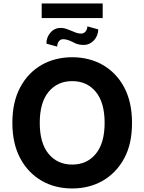

<svg xmlns="http://www.w3.org/2000/svg" viewBox="-20 -1063 822 1093"><path d="M95.2 -566.1Q117.9 -608.7 149.1 -640.8Q180.4 -672.9 218.2 -694.2Q256 -715.6 299.7 -726.4Q343.4 -737.2 391 -737.2Q438.6 -737.2 482.2 -726.4Q525.9 -715.6 563.7 -694.1Q601.6 -672.6 632.8 -640.6Q664.1 -608.7 686.8 -566.1Q731.5 -482.6 731.5 -363.6Q731.5 -302.9 720.5 -253Q709.5 -203.1 686.8 -161.2Q664.1 -119 632.8 -87Q601.6 -55 563.6 -33.4Q525.6 -11.7 482.1 -0.9Q438.6 9.9 391 9.9Q343.4 9.9 299.7 -0.9Q256 -11.7 218.2 -33.4Q180.4 -55 149.1 -87.2Q117.9 -119.3 95.2 -161.9Q50.4 -245.7 50.4 -363.6Q50.4 -482.6 95.2 -566.1ZM256.7 -187.1Q307.2 -126.1 391 -126.1Q474.8 -126.1 525.2 -187.1Q575.6 -248.2 575.6 -363.6Q575.6 -479.4 525.2 -540.5Q474.8 -601.2 391 -601.2Q307.5 -601.2 256.7 -540.5Q206.3 -479.4 206.3 -363.6Q206.3 -248.2 256.7 -187.1ZM217.3 -960.2V-1043.3H564.6V-960.2ZM266.7 -876.8Q289.8 -904.1 325.3 -904.1Q342.3 -904.1 356.9 -899.1Q371.4 -894.2 385.3 -888Q399.1 -881.7 413.2 -876.8Q427.2 -871.8 443.2 -871.8Q449.9 -871.8 456.1 -875Q462.4 -878.2 467 -883.7Q471.6 -889.2 474.4 -896.8Q477.3 -904.5 477.3 -913L539.4 -895.6Q539.1 -878.2 532.8 -862.2Q526.6 -846.2 515.6 -834Q504.6 -821.7 489.3 -814.5Q474.1 -807.2 456 -807.2Q431.5 -807.2 411.2 -815.3Q402.3 -819.6 393.6 -824Q384.9 -828.5 376.2 -831.9Q367.5 -835.2 358.1 -837.5Q348.7 -839.8 338.1 -839.8Q331.3 -839.8 325.3 -836.5Q319.2 -833.1 314.8 -827.2Q310.4 -821.4 307.9 -813.7Q305.4 -806.1 305.4 -797.6L244.3 -814.6Q243.6 -849.4 266.7 -876.8Z"/></svg>

Font: Inter P
Style: Bold
Weight: 700
Designer: Rasmus Andersson
Foundry: rsms
Version: Version 3.018;git-588b23468